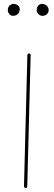

<svg xmlns="http://www.w3.org/2000/svg" viewBox="-20 -944 272 973"><path d="M109.9 8.3C115.2 8.3 118.2 5.4 118.2 0L135.3 -664.6C135.3 -669.9 132.3 -672.9 127 -672.9C121.6 -672.9 118.7 -669.9 118.7 -664.6L101.6 0C101.6 5.4 104.5 8.3 109.9 8.3ZM226.6 -892.6C226.6 -909.7 212.4 -924.3 192.4 -924.3C178.2 -924.3 166 -911.6 166 -892.1C166 -878.9 178.2 -863.8 195.8 -863.8C211.9 -863.8 226.6 -875 226.6 -892.6ZM80.1 -898.4C80.1 -912.6 65.4 -924.3 49.8 -924.3C32.7 -924.3 19.5 -911.1 19.5 -894C19.5 -878.4 31.2 -863.8 45.4 -863.8C66.4 -863.8 80.1 -877.4 80.1 -898.4Z"/></svg>

Font: Mikhak Thin
Style: Regular
Weight: 100
Designer: Amin Abedi
Version: Version 3.2